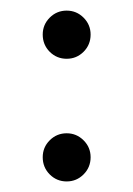

<svg xmlns="http://www.w3.org/2000/svg" viewBox="-20 -370 250 360"><path d="M60.1 -75.2Q60.1 -93.8 73.2 -106.9Q86.4 -120.1 105 -120.1Q123.5 -120.1 136.7 -106.9Q149.9 -93.8 149.9 -75.2Q149.9 -56.2 136.7 -43Q123.5 -29.8 105 -29.8Q86.4 -29.8 73.2 -43Q60.1 -56.2 60.1 -75.2ZM60.1 -305.2Q60.1 -323.7 73.2 -336.9Q86.4 -350.1 105 -350.1Q123.5 -350.1 136.7 -336.9Q149.9 -323.7 149.9 -305.2Q149.9 -286.1 136.7 -272.9Q123.5 -259.8 105 -259.8Q86.4 -259.8 73.2 -272.9Q60.1 -286.1 60.1 -305.2Z"/></svg>

Font: Rochester
Style: Regular
Weight: 400
Designer: Gillian Fisher
Foundry: Font Diner, Inc DBA Sideshow
Version: Version 1.005